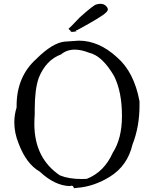

<svg xmlns="http://www.w3.org/2000/svg" viewBox="-20 -963 809 1006"><path d="M370 23Q376 23 386 21Q474 14 557 -38Q648 -95 674 -205Q711 -299 711 -410V-432Q683 -585 593 -663Q498 -750 393 -750Q383 -750 320 -745Q257 -740 170 -654Q67 -561 67 -409V-400Q55 -361 55 -322Q55 -266 78 -210Q118 -104 188 -64Q267 10 346 12Q351 10 355 10Q365 10 367 23ZM409 -25Q340 -25 294 -44Q160 -134 160 -314Q160 -338 162 -365V-391Q162 -495 183 -555Q221 -649 300 -678Q330 -703 372 -703Q405 -703 446 -687Q516 -671 578 -564Q619 -482 619 -355Q619 -237 571 -163Q526 -62 435 -26ZM360 -796Q369 -796 382 -800Q378 -802 378 -803Q378 -805 386 -806Q517 -877 536 -898Q545 -906 545 -914Q545 -922 534.5 -932.5Q524 -943 506 -943Q497 -943 487 -940H486Q474 -940 398 -872Q343 -814 340 -813L339 -812Q339 -810 349 -803V-801Q349 -796 360 -796Z"/></svg>

Font: Xiaobo Songti 小帛宋体
Style: Regular
Weight: 400
Version: Version 1.501;March 17, 2024;FontCreator 14.0.0.2814 64-bit